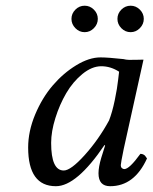

<svg xmlns="http://www.w3.org/2000/svg" viewBox="-20 -639 532 669"><path d="M242.7 -540.8Q229 -554.7 229 -573.2Q229 -591.8 242.7 -605.5Q256.3 -619.1 274.9 -619.1Q293.5 -619.1 307.1 -605.5Q320.8 -591.8 320.8 -573.2Q320.8 -554.7 307.1 -540.8Q293.5 -526.9 274.9 -526.9Q256.3 -526.9 242.7 -540.8ZM402.8 -540.8Q389.2 -554.7 389.2 -573.2Q389.2 -591.8 402.8 -605.5Q416.5 -619.1 435.1 -619.1Q453.6 -619.1 467.3 -605.5Q481 -591.8 481 -573.2Q481 -554.7 467.3 -540.8Q453.6 -526.9 435.1 -526.9Q416.5 -526.9 402.8 -540.8ZM410.2 -433.1Q418.9 -430.7 429.9 -430.4Q440.9 -430.2 457.5 -430.7Q474.1 -431.2 480 -431.2L411.1 -120.1Q400.9 -70.3 400.9 -64Q400.9 -56.2 405 -53Q409.2 -49.8 413.1 -49.8Q430.7 -49.8 469.2 -103Q475.6 -103 480.2 -100.3Q484.9 -97.7 486.3 -95.2L492.2 -86.9Q448.2 9.8 363.8 9.8Q323.2 9.8 323.2 -35.2Q323.2 -57.1 333 -89.8L346.2 -131.8L344.2 -133.8Q247.1 9.8 174.8 9.8Q78.1 9.8 78.1 -125Q78.1 -181.6 102.5 -240Q127 -298.3 163.8 -341.3Q200.7 -384.3 245.6 -411.6Q290.5 -439 330.1 -439Q356.4 -439 410.2 -433.1ZM359.9 -219.2Q371.1 -247.6 379.9 -290Q388.7 -332.5 391.6 -360.8L395 -389.2Q365.2 -408.2 333 -408.2Q300.3 -408.2 267.3 -381.3Q234.4 -354.5 210.9 -314.5Q187.5 -274.4 172.9 -227.5Q158.2 -180.7 158.2 -141.1Q158.2 -44.9 202.1 -44.9Q226.6 -44.9 274.9 -98.4Q323.2 -151.9 359.9 -219.2Z"/></svg>

Font: Linux Libertine G
Style: Italic
Weight: 400
Italic angle: -12°
Designer: Philipp H. Poll
Foundry: Philipp H. Poll
Version: Version 5.1.3